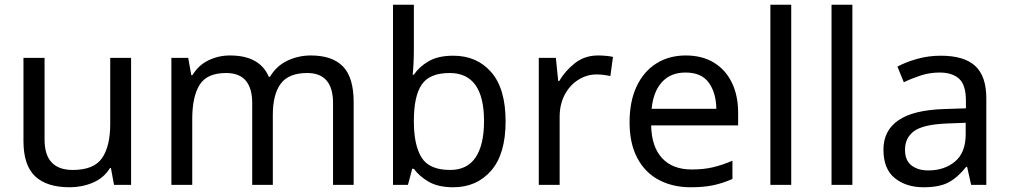

<svg xmlns="http://www.w3.org/2000/svg" viewBox="-20 -780 4262 810"><path d="M533 -536V0H461L448 -71H444Q418 -29 372 -9.5Q326 10 274 10Q177 10 128 -36.5Q79 -83 79 -185V-536H168V-191Q168 -63 287 -63Q376 -63 410.5 -113Q445 -163 445 -257V-536Z M1291 -546Q1382 -546 1427 -499.5Q1472 -453 1472 -349V0H1385V-345Q1385 -472 1276 -472Q1198 -472 1164.5 -427Q1131 -382 1131 -296V0H1044V-345Q1044 -472 934 -472Q853 -472 822 -422Q791 -372 791 -278V0H703V-536H774L787 -463H792Q817 -505 859.5 -525.5Q902 -546 950 -546Q1076 -546 1114 -456H1119Q1146 -502 1192.5 -524Q1239 -546 1291 -546Z M1726 -575Q1726 -541 1724.5 -511.5Q1723 -482 1721 -465H1726Q1749 -499 1789 -522Q1829 -545 1892 -545Q1992 -545 2052.5 -475.5Q2113 -406 2113 -268Q2113 -130 2052 -60Q1991 10 1892 10Q1829 10 1789 -13Q1749 -36 1726 -68H1719L1701 0H1638V-760H1726ZM1877 -472Q1792 -472 1759 -423Q1726 -374 1726 -271V-267Q1726 -168 1758.5 -115.5Q1791 -63 1879 -63Q1951 -63 1986.5 -116Q2022 -169 2022 -269Q2022 -472 1877 -472Z M2503 -546Q2518 -546 2535.5 -544.5Q2553 -543 2566 -540L2555 -459Q2542 -462 2526.5 -464Q2511 -466 2497 -466Q2456 -466 2420 -443.5Q2384 -421 2362.5 -380.5Q2341 -340 2341 -286V0H2253V-536H2325L2335 -438H2339Q2365 -482 2406 -514Q2447 -546 2503 -546Z M2873 -546Q2942 -546 2991.5 -516Q3041 -486 3067.5 -431.5Q3094 -377 3094 -304V-251H2727Q2729 -160 2773.5 -112.5Q2818 -65 2898 -65Q2949 -65 2988.5 -74.5Q3028 -84 3070 -102V-25Q3029 -7 2989 1.5Q2949 10 2894 10Q2818 10 2759.5 -21Q2701 -52 2668.5 -113.5Q2636 -175 2636 -264Q2636 -352 2665.5 -415Q2695 -478 2748.5 -512Q2802 -546 2873 -546ZM2872 -474Q2809 -474 2772.5 -433.5Q2736 -393 2729 -321H3002Q3001 -389 2970 -431.5Q2939 -474 2872 -474Z M3318 0H3230V-760H3318Z M3576 0H3488V-760H3576Z M3949 -545Q4047 -545 4094 -502Q4141 -459 4141 -365V0H4077L4060 -76H4056Q4021 -32 3982.5 -11Q3944 10 3876 10Q3803 10 3755 -28.5Q3707 -67 3707 -149Q3707 -229 3770 -272.5Q3833 -316 3964 -320L4055 -323V-355Q4055 -422 4026 -448Q3997 -474 3944 -474Q3902 -474 3864 -461.5Q3826 -449 3793 -433L3766 -499Q3801 -518 3849 -531.5Q3897 -545 3949 -545ZM3975 -259Q3875 -255 3836.5 -227Q3798 -199 3798 -148Q3798 -103 3825.5 -82Q3853 -61 3896 -61Q3964 -61 4009 -98.5Q4054 -136 4054 -214V-262Z"/></svg>

Font: Noto Sans Deseret
Style: Regular
Weight: 400
Designer: Monotype Design Team
Foundry: Monotype Imaging Inc.
Version: Version 2.001; ttfautohint (v1.8.4.7-5d5b)